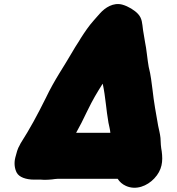

<svg xmlns="http://www.w3.org/2000/svg" viewBox="-20 -785 856 931"><path d="M515.1 -141H349.1C369.4 -177.4 379.7 -197.7 403.3 -247C431.5 -304.7 448.8 -333.1 477.7 -379L478.9 -375C491.5 -316.6 495.3 -248.7 505.9 -190C509.1 -173.4 513.7 -158.1 515.1 -141ZM550.6 82C560.2 97.3 573.6 108.8 590.7 116.5C639.9 138.5 693.3 117.1 727.9 80.5C766.6 39.6 770.6 -3.2 764.2 -51C760.1 -73 758.9 -92.8 758.2 -116C756.1 -136.7 750.7 -156.1 746.9 -175C736.4 -235.4 726.2 -288.3 719.3 -352L712.5 -403C710 -421 706.2 -440.3 701 -461C695.3 -491 689.8 -552.7 683.6 -579C680.1 -598.9 677 -620.6 673.6 -639C669.1 -672.6 669.6 -695.4 649.2 -717.5C633.1 -735 602.2 -754.5 573.2 -762.5C530.1 -774.3 490.1 -748.5 464.7 -720C454.4 -709.4 445 -696.9 433.8 -685C410.6 -658.9 391.6 -630.7 371.8 -600C359.7 -578.5 348.1 -563.6 334.8 -540C287.9 -458.4 245.8 -401.4 201.7 -309C159.6 -224.4 126.2 -162.6 80 -90L75 -80C65.7 -65.6 59.6 -42.4 54.2 -21C46.9 8 51.6 33.6 60.7 51.5C72.2 74 105.5 86 145.8 86H178.8C184.2 86 189.4 86.3 194.6 87C206.6 87 219.1 86.3 232 85C239.5 84.1 251.5 82 259.6 82Z"/></svg>

Font: Smoothie
Style: BlkIt
Weight: 900
Foundry: Cannot Into Space Fonts
Version: Version 0.8